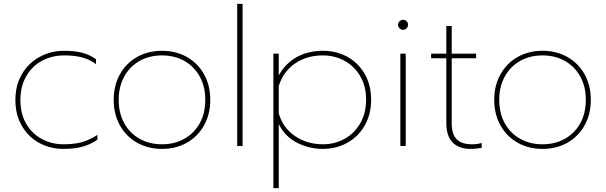

<svg xmlns="http://www.w3.org/2000/svg" viewBox="-20 -759 3151 998"><path d="M486 -58V-33Q451 -8 408.5 3.5Q366 15 310 15Q241 15 184 -16Q127 -47 93.5 -105Q60 -163 60 -239Q60 -315 93.5 -373Q127 -431 185.5 -463Q244 -495 314 -495Q367 -495 406.5 -485Q446 -475 479 -451V-426Q444 -451 405 -461Q366 -471 314 -471Q250 -471 198 -443Q146 -415 116 -362Q86 -309 86 -239Q86 -169 115.5 -117Q145 -65 196.5 -37Q248 -9 310 -9Q367 -9 407 -20.5Q447 -32 486 -58Z M571 -240Q571 -315 603.5 -373Q636 -431 693 -463Q750 -495 822 -495Q894 -495 951 -463Q1008 -431 1040.5 -373Q1073 -315 1073 -240Q1073 -165 1040.5 -107Q1008 -49 951 -17Q894 15 822 15Q750 15 693 -17Q636 -49 603.5 -107Q571 -165 571 -240ZM597 -240Q597 -170 626 -118Q655 -66 706 -37.5Q757 -9 822 -9Q887 -9 938 -37.5Q989 -66 1018 -118Q1047 -170 1047 -240Q1047 -309 1018 -361.5Q989 -414 938 -442.5Q887 -471 822 -471Q757 -471 706 -442.5Q655 -414 626 -361.5Q597 -309 597 -240Z M1213 0V-739H1241V0Z M1401 219V-480H1429V-367Q1463 -429 1522 -462Q1581 -495 1659 -495Q1728 -495 1785 -464Q1842 -433 1875.5 -375Q1909 -317 1909 -241Q1909 -165 1876 -107Q1843 -49 1785.5 -17Q1728 15 1659 15Q1585 15 1521.5 -18.5Q1458 -52 1429 -115V219ZM1883 -241Q1883 -310 1853 -362Q1823 -414 1771.5 -442.5Q1720 -471 1659 -471Q1575 -471 1513.5 -429Q1452 -387 1429 -312V-170Q1450 -95 1513 -52Q1576 -9 1659 -9Q1720 -9 1771.5 -37.5Q1823 -66 1853 -119Q1883 -172 1883 -241Z M2075 -656Q2086 -656 2093.5 -648.5Q2101 -641 2101 -630Q2101 -620 2093.5 -612Q2086 -604 2075 -604Q2065 -604 2057 -612Q2049 -620 2049 -630Q2049 -641 2057 -648.5Q2065 -656 2075 -656ZM2061 0V-480H2089V0Z M2455 -456H2328V-118Q2328 -62 2353.5 -35.5Q2379 -9 2434 -9Q2462 -9 2484 -16V9Q2457 15 2425 15Q2366 15 2333 -18Q2300 -51 2300 -120V-456H2221V-480H2300V-624H2328V-480H2455Z M2549 -240Q2549 -315 2581.5 -373Q2614 -431 2671 -463Q2728 -495 2800 -495Q2872 -495 2929 -463Q2986 -431 3018.5 -373Q3051 -315 3051 -240Q3051 -165 3018.5 -107Q2986 -49 2929 -17Q2872 15 2800 15Q2728 15 2671 -17Q2614 -49 2581.5 -107Q2549 -165 2549 -240ZM2575 -240Q2575 -170 2604 -118Q2633 -66 2684 -37.5Q2735 -9 2800 -9Q2865 -9 2916 -37.5Q2967 -66 2996 -118Q3025 -170 3025 -240Q3025 -309 2996 -361.5Q2967 -414 2916 -442.5Q2865 -471 2800 -471Q2735 -471 2684 -442.5Q2633 -414 2604 -361.5Q2575 -309 2575 -240Z"/></svg>

Font: Prompt Thin
Style: Regular
Weight: 100
Designer: Katatrad Team
Foundry: CadsonDemak
Version: Version 1.030